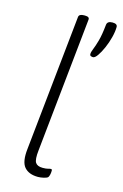

<svg xmlns="http://www.w3.org/2000/svg" viewBox="-117 -807 555 866"><g transform="rotate(15 160.0 -374.0)"><path d="M152 6Q109 6 88 -18.5Q67 -43 74 -104L140 -738Q142 -752 165 -752H169Q191 -752 189 -738L124 -111Q119 -67 128 -53Q137 -39 162 -39Q178 -39 186.5 -41.5Q195 -44 200 -44Q206 -44 205 -35Q205 -27 203 -18.5Q201 -10 198 -6Q194 -1 179 2.5Q164 6 152 6ZM252 -580Q247 -580 242 -582Q237 -584 237 -591Q237 -600 243.5 -615.5Q250 -631 258 -659Q266 -687 271 -736Q273 -754 297 -754Q320 -754 320 -739Q320 -718 313 -690.5Q306 -663 295 -638Q284 -613 272.5 -596.5Q261 -580 252 -580Z"/></g></svg>

Font: Asap Condensed Condensed ExtraLight
Style: Italic
Weight: 200
Width: 3
Italic angle: -6°
Designer: Pablo Cosgaya
Foundry: Omnibus-Type
Version: Version 3.001; ttfautohint (v1.8.4.7-5d5b)